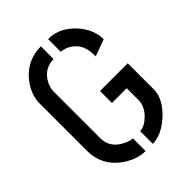

<svg xmlns="http://www.w3.org/2000/svg" viewBox="-200 -791 899 899"><g transform="rotate(-45 249.5 -341.5)"><path d="M38.1 -187.5V-511.7Q42 -571.3 87.9 -625Q145.5 -688.5 231.4 -688.5V-604.5Q172.9 -603.5 141.6 -553.7Q124 -525.4 124 -496.1V-187.5Q124 -121.1 192.4 -89.8Q215.8 -79.1 231.4 -79.1V4.9Q172.9 4.9 116.2 -36.1Q39.1 -92.8 38.1 -187.5ZM279.3 4.9V-79.1Q308.6 -79.1 342.8 -112.3Q376 -146.5 377 -185.5V-265.6H279.3V-344.7H462.9V-171.9Q462.9 -112.3 402.3 -53.7Q340.8 3.9 279.3 4.9ZM279.3 -604.5V-688.5Q353.5 -689.5 412.1 -626Q462.9 -569.3 462.9 -503.9L379.9 -473.6Q379.9 -474.6 379.9 -476.6Q379.9 -478.5 379.9 -481Q379.9 -483.4 379.4 -486.3Q378.9 -489.3 378.9 -492.2Q378.9 -495.1 378.9 -497.1V-499Q374 -567.4 314.5 -595.7Q295.9 -603.5 279.3 -604.5Z"/></g></svg>

Font: Post No Bills Colombo
Style: SemiBold
Weight: 700
Designer: Kosala Senevirathne, Siva Puranthara, Lasantha Premarathna, Tharique Azeez
Foundry: Mooniak
Version: Version 1.220 ; ttfautohint (v1.5)